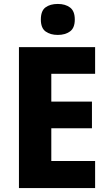

<svg xmlns="http://www.w3.org/2000/svg" viewBox="-20 -953 551 973"><path d="M462 0H76V-714H462V-579H240V-438H446V-303H240V-137H462ZM273 -933Q311 -933 335 -915Q359 -897 359 -854Q359 -811 334.5 -793.5Q310 -776 273 -776Q235 -776 211 -793.5Q187 -811 187 -854Q187 -898 210.5 -915.5Q234 -933 273 -933Z"/></svg>

Font: Noto Sans Devanagari SemiCondensed ExtraBold
Style: Regular
Weight: 800
Width: 4
Designer: Jelle Bosma - Monotype Design Team
Foundry: Monotype Imaging Inc.
Version: Version 2.004; ttfautohint (v1.8.4.7-5d5b)